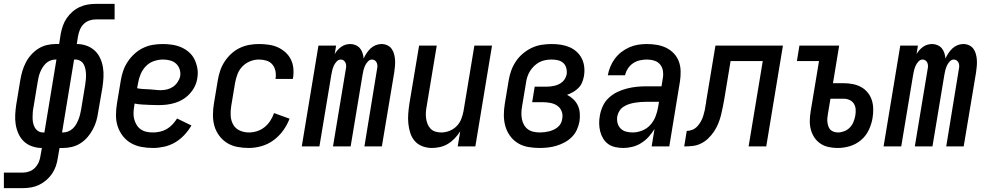

<svg xmlns="http://www.w3.org/2000/svg" viewBox="-69 -755 5089 990"><path d="M-49 215V135H49Q65 135 82 129Q99 123 111.5 110Q124 97 131 80.5Q138 64 140 47L147 8Q121 8 96.5 -0.5Q72 -9 54.5 -25.5Q37 -42 26.5 -65Q16 -88 12 -113Q8 -138 9.5 -164.5Q11 -191 15 -217L36 -344Q40 -367 46.5 -389Q53 -411 64 -432.5Q75 -454 91.5 -472.5Q108 -491 128.5 -504Q149 -517 172 -522.5Q195 -528 217 -528H236L244 -580Q248 -601 255 -621.5Q262 -642 274.5 -660.5Q287 -679 304 -694Q321 -709 341.5 -718.5Q362 -728 383 -731.5Q404 -735 425 -735H522V-655H425Q408 -655 391 -649Q374 -643 361.5 -630Q349 -617 342.5 -600.5Q336 -584 333 -567L327 -528Q353 -528 377 -519.5Q401 -511 419 -494.5Q437 -478 447.5 -455Q458 -432 462 -407Q466 -382 464.5 -355.5Q463 -329 459 -303L437 -176Q434 -153 427.5 -131Q421 -109 409.5 -87.5Q398 -66 382 -47.5Q366 -29 345.5 -16Q325 -3 302 2.5Q279 8 256 8H238L229 60Q226 81 219 101.5Q212 122 199.5 140.5Q187 159 169.5 174Q152 189 132 198.5Q112 208 91 211.5Q70 215 49 215ZM153 -72H160L222 -448H217Q204 -448 191 -443Q178 -438 168 -428.5Q158 -419 150.5 -407Q143 -395 138 -382.5Q133 -370 130 -357Q127 -344 125 -331L104 -204Q101 -190 100 -176Q99 -162 99 -148.5Q99 -135 101.5 -122Q104 -109 110.5 -97.5Q117 -86 128 -79Q139 -72 153 -72ZM251 -72H256Q269 -72 282 -77Q295 -82 305.5 -91.5Q316 -101 323 -113Q330 -125 335 -137.5Q340 -150 343.5 -163Q347 -176 349 -189L370 -316Q372 -330 373.5 -344Q375 -358 374.5 -371.5Q374 -385 371.5 -398Q369 -411 363 -422.5Q357 -434 345.5 -441Q334 -448 321 -448H313Z M720 8Q689 8 660 2.5Q631 -3 606.5 -17Q582 -31 564.5 -53.5Q547 -76 538 -103Q529 -130 529 -160Q529 -190 534 -221L554 -341Q558 -366 566.5 -390.5Q575 -415 590 -437.5Q605 -460 625.5 -478.5Q646 -497 670.5 -508.5Q695 -520 720.5 -524Q746 -528 771 -528Q796 -528 821 -524Q846 -520 868 -510Q890 -500 907.5 -484Q925 -468 935 -446.5Q945 -425 949 -400.5Q953 -376 948 -350Q945 -329 935 -309Q925 -289 909.5 -272Q894 -255 874.5 -243Q855 -231 833.5 -224.5Q812 -218 791 -215.5Q770 -213 749 -213Q738 -213 728 -213.5Q718 -214 707 -214H706Q685 -215 665 -216Q645 -217 625 -221L623 -207Q620 -190 619.5 -173Q619 -156 623 -140.5Q627 -125 635.5 -111Q644 -97 657 -88Q670 -79 686 -75.5Q702 -72 720 -72Q737 -72 755.5 -76Q774 -80 790.5 -89.5Q807 -99 820.5 -113.5Q834 -128 844 -144L918 -108Q903 -82 881.5 -59Q860 -36 833.5 -20.5Q807 -5 777.5 1.5Q748 8 720 8ZM760 -290Q776 -290 792.5 -294Q809 -298 823 -307.5Q837 -317 847 -332Q857 -347 860 -362Q863 -381 857 -398.5Q851 -416 838 -427.5Q825 -439 807.5 -443.5Q790 -448 771 -448Q748 -448 724.5 -440Q701 -432 683.5 -414Q666 -396 656.5 -373.5Q647 -351 643 -327L638 -300Q653 -297 668.5 -296Q684 -295 699 -294.5Q714 -294 729.5 -292Q745 -290 760 -290Z M1214 8Q1184 8 1155 2.5Q1126 -3 1102.5 -17.5Q1079 -32 1062 -54.5Q1045 -77 1037 -104Q1029 -131 1029 -161Q1029 -191 1034 -221L1054 -341Q1058 -365 1066 -389.5Q1074 -414 1088.5 -436.5Q1103 -459 1123 -477.5Q1143 -496 1167 -507.5Q1191 -519 1216 -523.5Q1241 -528 1266 -528Q1291 -528 1316 -524.5Q1341 -521 1362.5 -511.5Q1384 -502 1402 -486Q1420 -470 1430.5 -449Q1441 -428 1443.5 -403.5Q1446 -379 1442 -353Q1442 -352 1441.5 -350.5Q1441 -349 1441 -348H1351Q1351 -348 1351.5 -349Q1352 -350 1352 -351Q1355 -371 1351 -390Q1347 -409 1335 -423Q1323 -437 1304.5 -442.5Q1286 -448 1266 -448Q1243 -448 1220.5 -439Q1198 -430 1181 -412.5Q1164 -395 1155.5 -372.5Q1147 -350 1143 -327L1123 -207Q1119 -182 1120.5 -157.5Q1122 -133 1133.5 -112.5Q1145 -92 1167 -82Q1189 -72 1214 -72Q1235 -72 1256 -78.5Q1277 -85 1294.5 -99Q1312 -113 1324.5 -132Q1337 -151 1344 -172L1424 -143Q1412 -111 1391 -82Q1370 -53 1341.5 -32Q1313 -11 1279.5 -1.5Q1246 8 1214 8Z M1487 0 1573 -520H1664L1657 -476Q1663 -487 1671.5 -496.5Q1680 -506 1690.5 -513.5Q1701 -521 1713 -524.5Q1725 -528 1737 -528Q1737 -528 1737 -528Q1737 -528 1737 -528Q1752 -528 1765.5 -522Q1779 -516 1787.5 -505.5Q1796 -495 1800.5 -481Q1805 -467 1806 -453Q1812 -467 1821 -480.5Q1830 -494 1841.5 -505Q1853 -516 1868 -522Q1883 -528 1898 -528Q1914 -528 1928 -521.5Q1942 -515 1950.5 -503Q1959 -491 1963 -476Q1967 -461 1968 -445.5Q1969 -430 1967.5 -414Q1966 -398 1964 -383L1900 0H1810L1875 -398Q1877 -406 1877 -414.5Q1877 -423 1874 -430.5Q1871 -438 1864.5 -443Q1858 -448 1849 -448Q1837 -448 1827.5 -437.5Q1818 -427 1813 -415.5Q1808 -404 1805 -392Q1802 -380 1800 -367L1739 0H1648L1714 -398Q1716 -406 1716 -414.5Q1716 -423 1713 -430.5Q1710 -438 1703.5 -443Q1697 -448 1688 -448Q1676 -448 1666.5 -437.5Q1657 -427 1652 -415.5Q1647 -404 1644 -392Q1641 -380 1639 -367L1578 0Z M2158 8Q2132 8 2108.5 -1Q2085 -10 2069.5 -28Q2054 -46 2046.5 -69.5Q2039 -93 2036.5 -118Q2034 -143 2036 -169Q2038 -195 2042 -221L2092 -520H2183L2131 -207Q2128 -192 2127 -176Q2126 -160 2128 -145Q2130 -130 2135.5 -116Q2141 -102 2151 -91.5Q2161 -81 2175.5 -76.5Q2190 -72 2206 -72Q2227 -72 2248 -80Q2269 -88 2285 -104Q2301 -120 2309 -140.5Q2317 -161 2321 -182L2377 -520H2468L2382 0H2291L2304 -78Q2292 -59 2276 -42Q2260 -25 2241 -13.5Q2222 -2 2200.5 3Q2179 8 2158 8Z M2714 8Q2684 8 2655 3Q2626 -2 2602 -16.5Q2578 -31 2561.5 -53.5Q2545 -76 2537 -103.5Q2529 -131 2529 -161Q2529 -191 2534 -221L2554 -341Q2558 -366 2567 -391Q2576 -416 2591 -438.5Q2606 -461 2627.5 -479Q2649 -497 2673.5 -508.5Q2698 -520 2724 -524Q2750 -528 2776 -528Q2799 -528 2822.5 -524.5Q2846 -521 2867 -512Q2888 -503 2904.5 -488Q2921 -473 2931 -453Q2941 -433 2943.5 -409.5Q2946 -386 2942 -363Q2939 -346 2932.5 -330Q2926 -314 2913.5 -301.5Q2901 -289 2886 -280.5Q2871 -272 2855 -266Q2873 -257 2887.5 -243Q2902 -229 2910.5 -211Q2919 -193 2920.5 -171.5Q2922 -150 2919 -129Q2915 -107 2905.5 -86Q2896 -65 2879.5 -48.5Q2863 -32 2842.5 -21Q2822 -10 2800.5 -3.5Q2779 3 2757 5.5Q2735 8 2714 8ZM2715 -72Q2727 -72 2739 -73.5Q2751 -75 2763 -78Q2775 -81 2786.5 -86.5Q2798 -92 2807.5 -100Q2817 -108 2823 -119.5Q2829 -131 2830 -143Q2834 -163 2827 -181Q2820 -199 2805 -209.5Q2790 -220 2770.5 -224Q2751 -228 2731 -228H2675L2688 -308H2745Q2756 -308 2767 -309Q2778 -310 2789 -312.5Q2800 -315 2811 -320Q2822 -325 2831 -333Q2840 -341 2845.5 -351.5Q2851 -362 2853 -373Q2855 -390 2850.5 -405.5Q2846 -421 2834.5 -431Q2823 -441 2807.5 -444.5Q2792 -448 2775 -448Q2759 -448 2743 -445Q2727 -442 2712.5 -434.5Q2698 -427 2685.5 -415Q2673 -403 2664 -388.5Q2655 -374 2650 -358.5Q2645 -343 2643 -327L2623 -207Q2620 -191 2619.5 -174Q2619 -157 2622 -141Q2625 -125 2633 -111Q2641 -97 2653.5 -88Q2666 -79 2682 -75.5Q2698 -72 2715 -72Z M3145 8Q3124 8 3103.5 3.5Q3083 -1 3067.5 -12Q3052 -23 3041.5 -40Q3031 -57 3026 -76.5Q3021 -96 3020.5 -116.5Q3020 -137 3024 -159Q3028 -183 3039 -207.5Q3050 -232 3070 -250.5Q3090 -269 3114 -280.5Q3138 -292 3163.5 -298.5Q3189 -305 3214 -307.5Q3239 -310 3264 -310H3342L3348 -348Q3352 -368 3349.5 -387.5Q3347 -407 3335.5 -421.5Q3324 -436 3305.5 -442Q3287 -448 3267 -448Q3249 -448 3230.5 -444Q3212 -440 3195.5 -429Q3179 -418 3168.5 -401.5Q3158 -385 3154 -367H3065Q3069 -389 3078 -411Q3087 -433 3101.5 -452.5Q3116 -472 3135.5 -487Q3155 -502 3177 -511.5Q3199 -521 3221.5 -524.5Q3244 -528 3267 -528Q3293 -528 3319 -523.5Q3345 -519 3367 -508Q3389 -497 3406 -479Q3423 -461 3431.5 -437.5Q3440 -414 3440.5 -387.5Q3441 -361 3437 -335L3382 0H3291L3306 -90Q3293 -69 3276 -50Q3259 -31 3237.5 -17.5Q3216 -4 3192 2Q3168 8 3145 8ZM3193 -72Q3217 -72 3241.5 -81.5Q3266 -91 3283.5 -110Q3301 -129 3310.5 -153Q3320 -177 3324 -201L3329 -230H3264Q3249 -230 3234.5 -229Q3220 -228 3205 -225.5Q3190 -223 3175.5 -218.5Q3161 -214 3147.5 -205.5Q3134 -197 3125.5 -184Q3117 -171 3114 -156Q3111 -138 3115 -121.5Q3119 -105 3130.5 -93Q3142 -81 3158.5 -76.5Q3175 -72 3193 -72Z M3459 0 3472 -80Q3487 -80 3501.5 -86Q3516 -92 3527 -104Q3538 -116 3545.5 -130Q3553 -144 3557.5 -158.5Q3562 -173 3565 -187.5Q3568 -202 3570 -217Q3571 -220 3571.5 -223Q3572 -226 3572 -230V-231Q3573 -238 3574.5 -246Q3576 -254 3577 -261L3620 -520H3968L3882 0H3791L3864 -440H3698L3666 -246Q3662 -225 3658 -203.5Q3654 -182 3648.5 -160.5Q3643 -139 3634.5 -118Q3626 -97 3613 -77.5Q3600 -58 3583 -41.5Q3566 -25 3545.5 -15Q3525 -5 3503 -2.5Q3481 0 3459 0Z M4251 8Q4251 8 4251 8Q4251 8 4251 8H4250Q4226 8 4203 3Q4180 -2 4161.5 -14.5Q4143 -27 4130.5 -45.5Q4118 -64 4112 -86.5Q4106 -109 4106.5 -133Q4107 -157 4111 -181L4154 -440H4040L4053 -520H4258L4226 -326H4281Q4305 -326 4328 -321.5Q4351 -317 4370.5 -306.5Q4390 -296 4404.5 -278.5Q4419 -261 4426 -239.5Q4433 -218 4433.5 -194Q4434 -170 4430 -146Q4425 -115 4410.5 -84.5Q4396 -54 4370.5 -32.5Q4345 -11 4313.5 -1.5Q4282 8 4251 8ZM4252 -72Q4268 -72 4284.5 -78.5Q4301 -85 4313 -97.5Q4325 -110 4331.5 -126Q4338 -142 4341 -158Q4344 -175 4343 -191Q4342 -207 4334 -220Q4326 -233 4311.5 -239.5Q4297 -246 4281 -246H4213L4200 -168Q4198 -157 4197 -146Q4196 -135 4197.5 -124Q4199 -113 4202.5 -103Q4206 -93 4213 -86Q4220 -79 4230.5 -75.5Q4241 -72 4252 -72Z M4487 0 4573 -520H4664L4657 -476Q4663 -487 4671.5 -496.5Q4680 -506 4690.5 -513.5Q4701 -521 4713 -524.5Q4725 -528 4737 -528Q4737 -528 4737 -528Q4737 -528 4737 -528Q4752 -528 4765.5 -522Q4779 -516 4787.5 -505.5Q4796 -495 4800.5 -481Q4805 -467 4806 -453Q4812 -467 4821 -480.5Q4830 -494 4841.5 -505Q4853 -516 4868 -522Q4883 -528 4898 -528Q4914 -528 4928 -521.5Q4942 -515 4950.5 -503Q4959 -491 4963 -476Q4967 -461 4968 -445.5Q4969 -430 4967.5 -414Q4966 -398 4964 -383L4900 0H4810L4875 -398Q4877 -406 4877 -414.5Q4877 -423 4874 -430.5Q4871 -438 4864.5 -443Q4858 -448 4849 -448Q4837 -448 4827.5 -437.5Q4818 -427 4813 -415.5Q4808 -404 4805 -392Q4802 -380 4800 -367L4739 0H4648L4714 -398Q4716 -406 4716 -414.5Q4716 -423 4713 -430.5Q4710 -438 4703.5 -443Q4697 -448 4688 -448Q4676 -448 4666.5 -437.5Q4657 -427 4652 -415.5Q4647 -404 4644 -392Q4641 -380 4639 -367L4578 0Z"/></svg>

Font: Iosevka SS04 Medium
Style: Italic
Weight: 500
Italic angle: -9°
Monospace: yes
Designer: Belleve Invis
Foundry: Belleve Invis
Version: Version 19.0.0; ttfautohint (v1.8.4)